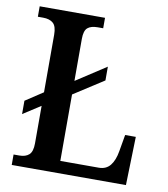

<svg xmlns="http://www.w3.org/2000/svg" viewBox="-81 -782 743 851"><g transform="rotate(10 291.0 -357.0)"><path d="M29 -47H55Q83 -47 98.5 -61Q114 -75 114 -112V-281L35 -230V-290L114 -342V-601Q114 -639 98 -653Q82 -667 53 -667H29V-714H323V-667H298Q268 -667 253 -654Q238 -641 238 -604V-415L373 -503V-441L238 -354V-55H411Q444 -55 462.5 -78Q481 -101 488 -143L501 -218H549L543 0H29Z"/></g></svg>

Font: Noto Serif NarrowSemiBold
Style: Regular
Weight: 600
Width: 4
Designer: Monotype Design Team
Foundry: Monotype Imaging Inc.
Version: Version 1.001